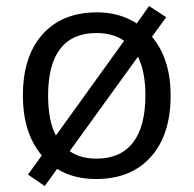

<svg xmlns="http://www.w3.org/2000/svg" viewBox="-20 -586 644 639"><path d="M547.9 -268.1Q547.9 -137.2 481.9 -63.7Q416 9.8 299.8 9.8Q224.6 9.8 169.9 -23.9L128.9 33.2L73.2 -4.9L119.1 -68.8Q56.2 -143.1 56.2 -268.1Q56.2 -398.9 121.6 -471.9Q187 -544.9 303.2 -544.9Q378.4 -544.9 435.1 -507.8L476.1 -565.9L533.2 -528.8L485.8 -463.9Q547.9 -389.6 547.9 -268.1ZM140.1 -268.1Q140.1 -184.6 166 -134.8L393.1 -450.2Q356.4 -476.1 300.8 -476.1Q221.2 -476.1 180.7 -423.8Q140.1 -371.6 140.1 -268.1ZM463.9 -268.1Q463.9 -348.1 439 -397L211.9 -83Q246.6 -58.1 301.8 -58.1Q381.3 -58.1 422.6 -111.6Q463.9 -165 463.9 -268.1Z"/></svg>

Font: HunimalSansv1.5
Style: Regular
Weight: 400
Foundry: Ascender Corporation
Version: Version 1.10